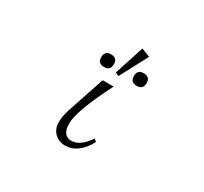

<svg xmlns="http://www.w3.org/2000/svg" viewBox="-159 -1054 1318 1242"><g transform="rotate(30 500.0 -433.0)"><path d="M453.6 -523.9H535.6Q405.8 -271.5 405.8 -173.8Q405.8 -83 473.6 -83Q537.6 -83 597.7 -171.9L615.7 -155.8Q551.3 -36.1 452.6 -36.1Q404.3 -36.1 372.6 -68.8Q342.8 -100.6 342.8 -146Q342.8 -191.4 359.9 -244.1ZM417.5 -696.3Q464.8 -696.3 464.8 -649.4Q464.8 -602.1 417.5 -602.1Q370.6 -602.1 370.6 -649.4Q370.6 -696.3 417.5 -696.3ZM661.6 -696.3Q709 -696.3 709 -649.4Q709 -602.1 661.6 -602.1Q614.7 -602.1 614.7 -649.4Q614.7 -696.3 661.6 -696.3ZM573.7 -830.1 637.7 -805.2 528.8 -599.1 502 -609.9Z"/></g></svg>

Font: I.Ming
Style: Regular
Weight: 400
Designer: Ichiten Fonts Project
Version: Version 5.10 Mar 24, 2018